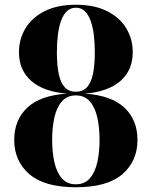

<svg xmlns="http://www.w3.org/2000/svg" viewBox="-20 -780 640 810"><path d="M300 10Q168.5 10 104.2 -45Q40 -100 40 -190Q40 -273.5 94.8 -325.5Q149.5 -377.5 262.5 -385Q164 -393 112 -438.5Q60 -484 60 -560Q60 -615 87.5 -660.5Q115 -706 168.5 -733Q222 -760 300 -760Q378 -760 431.8 -733Q485.5 -706 512.8 -660.5Q540 -615 540 -560Q540 -484 488.2 -438.5Q436.5 -393 337.5 -385Q450.5 -377.5 505.2 -325.5Q560 -273.5 560 -190Q560 -100 496.2 -45Q432.5 10 300 10ZM300 -2.5Q337 -2.5 359 -27.8Q381 -53 390.5 -95.5Q400 -138 400 -190Q400 -242 390.5 -284.5Q381 -327 359 -352.2Q337 -377.5 300 -377.5Q263 -377.5 241 -352.2Q219 -327 209.5 -284.5Q200 -242 200 -190Q200 -138 209.5 -95.5Q219 -53 241 -27.8Q263 -2.5 300 -2.5ZM300 -393Q329.5 -393 347 -412Q364.5 -431 372.2 -468.2Q380 -505.5 380 -560Q380 -599 375.8 -633Q371.5 -667 362.2 -692.8Q353 -718.5 337.8 -733Q322.5 -747.5 300 -747.5Q278 -747.5 262.5 -733Q247 -718.5 237.8 -692.8Q228.5 -667 224.2 -633Q220 -599 220 -560Q220 -505.5 227.8 -468.2Q235.5 -431 253 -412Q270.5 -393 300 -393Z"/></svg>

Font: Bodoni Moda 18pt
Style: Bold
Weight: 700
Designer: Owen Earl
Foundry: indestructible type
Version: Version 2.004